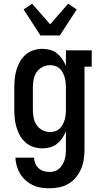

<svg xmlns="http://www.w3.org/2000/svg" viewBox="-20 -791 540 1034"><path d="M247 223Q224 223 201 219.5Q178 216 157 206Q136 196 118.5 180.5Q101 165 89 145.5Q77 126 70.5 103.5Q64 81 63 58H163Q164 74 170 89Q176 104 188 115Q200 126 215.5 130.5Q231 135 247 135Q261 135 274.5 131Q288 127 298.5 117.5Q309 108 316 96Q323 84 327.5 70.5Q332 57 333.5 43Q335 29 335 15V-84Q327 -64 315 -46.5Q303 -29 286.5 -16Q270 -3 249.5 2.5Q229 8 208 8Q184 8 160.5 0.5Q137 -7 118.5 -23Q100 -39 88 -60Q76 -81 69 -104.5Q62 -128 59.5 -152Q57 -176 57 -200V-320Q57 -344 59.5 -368Q62 -392 69 -415.5Q76 -439 88 -460Q100 -481 118.5 -497Q137 -513 160.5 -520.5Q184 -528 208 -528Q229 -528 249.5 -522.5Q270 -517 286.5 -504Q303 -491 315 -473.5Q327 -456 335 -436V-520H474V-432H435V15Q435 42 431 68Q427 94 416.5 118.5Q406 143 389 164Q372 185 349 198.5Q326 212 299.5 217.5Q273 223 247 223ZM249 -80Q263 -80 276.5 -84Q290 -88 300.5 -97.5Q311 -107 317.5 -119.5Q324 -132 328 -145Q332 -158 333.5 -172Q335 -186 335 -200V-320Q335 -334 333.5 -348Q332 -362 328 -375Q324 -388 317.5 -400.5Q311 -413 300.5 -422.5Q290 -432 276.5 -436Q263 -440 249 -440Q228 -440 208.5 -430Q189 -420 177 -402Q165 -384 161 -362.5Q157 -341 157 -320V-200Q157 -179 161 -157.5Q165 -136 177 -118Q189 -100 208.5 -90Q228 -80 249 -80ZM198 -600 107 -740 153 -771 250 -660 347 -771 393 -740 302 -600Z"/></svg>

Font: Iosevka Curly Slab Semibold
Style: Regular
Weight: 600
Monospace: yes
Designer: Belleve Invis
Foundry: Belleve Invis
Version: Version 22.1.2; ttfautohint (v1.8.4)